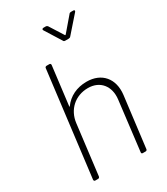

<svg xmlns="http://www.w3.org/2000/svg" viewBox="-217 -990 946 1086"><g transform="rotate(-30 256.0 -447.5)"><path d="M358 -776 452 -883C457 -889 455 -895 447 -895H432C427 -895 422 -894 419 -889L342 -799C340 -797 337 -796 336 -799L279 -889C276 -893 272 -895 267 -895H252C244 -895 240 -889 244 -883L311 -776C313 -771 318 -770 322 -770H345C350 -770 355 -772 358 -776ZM310 -509C246 -509 193 -483 159 -436C157 -433 155 -434 156 -438L187 -690C187 -696 184 -700 178 -700H160C154 -700 149 -696 149 -690L65 -10C65 -4 68 0 74 0H92C98 0 102 -4 103 -10L143 -335C153 -417 215 -474 299 -474C377 -474 425 -416 415 -333L376 -10C375 -4 378 0 384 0H403C408 0 413 -4 413 -10L454 -340C466 -441 408 -509 310 -509Z"/></g></svg>

Font: Barlow ExtraLight
Style: Italic
Weight: 275
Italic angle: -7°
Designer: Jeremy Tribby
Foundry: Tribby Type
Version: Version 1.422;hotconv 1.0.109;makeotfexe 2.5.65596